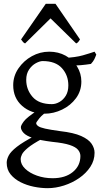

<svg xmlns="http://www.w3.org/2000/svg" viewBox="-20 -739 528 1003"><path d="M229 244Q194 244 157 236.5Q120 229 88 213Q56 197 35.5 172Q15 147 15 111Q15 94 25.5 73.5Q36 53 68 28Q100 3 163 -30Q163 -30 172.5 -29Q182 -28 191.5 -24.5Q201 -21 202 -15Q150 13 126 33Q102 53 95 67Q88 81 88 93Q88 120 111.5 142.5Q135 165 173 178.5Q211 192 255 192Q321 192 360.5 159.5Q400 127 400 76Q400 59 388 44Q376 29 344.5 18.5Q313 8 253 2Q189 -6 153.5 -17.5Q118 -29 103.5 -44.5Q89 -60 89 -75Q89 -84 104.5 -105Q120 -126 177 -163L246 -171Q202 -142 185.5 -121Q169 -100 169 -96Q169 -88 179 -80.5Q189 -73 216 -67Q243 -61 294 -54Q365 -46 404 -28.5Q443 -11 458.5 12Q474 35 474 59Q474 99 452 132.5Q430 166 394 191Q358 216 314.5 230Q271 244 229 244ZM483 -454Q478 -440 472.5 -429Q467 -418 455 -405Q429 -401 402 -398.5Q375 -396 333 -397L311 -436Q375 -439 413 -450Q451 -461 474 -469ZM212 -145Q142 -145 95.5 -186Q49 -227 49 -294Q49 -342 76.5 -382Q104 -422 146.5 -445.5Q189 -469 237 -469Q285 -469 323 -448Q361 -427 383 -391Q405 -355 405 -313Q405 -264 377 -226Q349 -188 304.5 -166.5Q260 -145 212 -145ZM203 -420Q188 -420 167.5 -409Q147 -398 132 -376Q117 -354 117 -322Q117 -271 150 -233Q183 -195 251 -195Q271 -195 291 -206.5Q311 -218 324 -239.5Q337 -261 337 -293Q337 -346 303.5 -383Q270 -420 203 -420ZM398 -533Q392 -524 389 -520Q386 -516 378 -512L244 -643L111 -512Q103 -516 100 -520Q97 -524 90 -533L219 -719H270Z"/></svg>

Font: ChillKai
Style: Regular
Weight: 400
Designer: ChillType
Foundry: 寒蝉字型
Version: Version 2.000